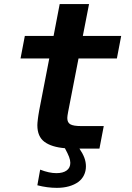

<svg xmlns="http://www.w3.org/2000/svg" viewBox="-20 -722 642 936"><path d="M309.1 -158.7 308.1 -146.5Q308.1 -124.5 323 -116Q337.9 -107.4 376 -107.4H485.8L464.8 2.4H367.2Q383.3 25.9 391.1 46.6Q398.9 67.4 398.9 88.9Q398.9 112.3 389.4 131.8Q379.9 151.4 361.8 165Q342.8 178.7 316.2 186.3Q289.6 193.8 257.3 193.8Q210.4 193.8 162.1 181.2L175.8 105Q219.7 122.1 254.9 122.1Q287.1 122.1 304.9 109.1Q322.8 96.2 322.8 71.8Q322.8 59.1 316.7 42.7Q310.5 26.4 296.4 0.5Q231.4 -4.9 196.8 -30.5Q162.1 -56.2 162.1 -111.8Q162.1 -121.1 164.6 -141.6L167 -159.2Q167.5 -164.6 170.9 -182.6L220.2 -437H80.1L101.1 -546.9H241.2L271 -702.1H414.1L383.8 -546.9H570.8L549.8 -437H362.8L312 -175.8Z"/></svg>

Font: Hack
Style: Bold Italic
Weight: 700
Italic angle: -11°
Monospace: yes
Designer: Christopher Simpkins
Foundry: Christopher Simpkins
Version: Version 2.017; ttfautohint (v1.4.1) -l 4 -r 80 -G 350 -x 0 -